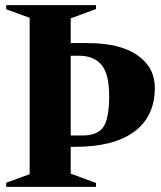

<svg xmlns="http://www.w3.org/2000/svg" viewBox="-20 -722 624 744"><path d="M4 2V-14L95 -47V-653L4 -686V-702H352V-687L254 -651V-555H320Q445 -555 512.5 -508Q580 -461 580 -382Q580 -271 500.5 -212Q421 -153 270 -153H254V-49L352 -13V2ZM286 -506H254V-197H300Q358 -197 380.5 -230Q403 -263 403 -350Q403 -435 373.5 -470.5Q344 -506 286 -506Z"/></svg>

Font: Wittgenstein Extrabold
Style: Regular
Weight: 800
Designer: Jörg Drees
Foundry: Jörg Drees
Version: Version 1.303; ttfautohint (v1.8.4.7-5d5b)